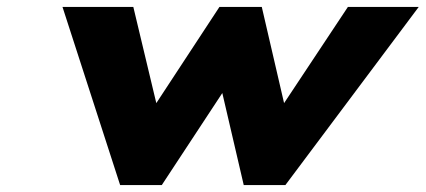

<svg xmlns="http://www.w3.org/2000/svg" viewBox="-20 -533 1226 553"><path d="M446 0 620.3 -265 682 0H802L1186 -513H982L798.2 -236L734 -513H612L430.2 -236L364 -513H160L326 0Z"/></svg>

Font: Hussar Nova
Style: 76
Weight: 700
Foundry: Cannot Into Space Fonts
Version: Version 0.99